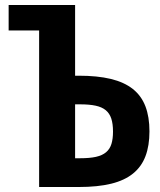

<svg xmlns="http://www.w3.org/2000/svg" viewBox="-20 -749 642 769"><path d="M136.7 -627H14.6V-729H280.8V-445.8H295.4Q370.1 -445.8 423.8 -432.9Q477.5 -419.9 512 -392.6Q546.4 -365.2 562.5 -323Q578.6 -280.8 578.6 -222.7Q578.6 -165.5 562.7 -123.5Q546.9 -81.5 512.9 -54Q479 -26.4 425.3 -13.2Q371.6 0 295.4 0H136.7ZM300.8 -115.2Q338.9 -115.2 364.3 -120.8Q389.6 -126.5 404.8 -139.2Q419.9 -151.9 426.3 -172.4Q432.6 -192.9 432.6 -222.2Q432.6 -252.9 425.8 -273.9Q418.9 -294.9 403.6 -307.6Q388.2 -320.3 363 -325.7Q337.9 -331.1 300.8 -331.1H280.8V-115.2Z"/></svg>

Font: Hack
Style: Bold
Weight: 700
Monospace: yes
Designer: Christopher Simpkins
Foundry: Christopher Simpkins
Version: Version 2.017